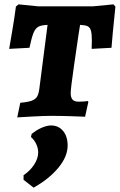

<svg xmlns="http://www.w3.org/2000/svg" viewBox="-20 -531 549 880"><path d="M115 -312 22 -307Q25 -325 35.5 -386Q46 -447 53 -501L65 -511L155 -502H406L500 -511L509 -501Q502 -434 497 -381.5Q492 -329 491 -312L400 -307L401 -345Q401 -377 396.5 -391.5Q392 -406 381 -411Q370 -416 347 -417L339 -366Q334 -333 319 -228.5Q304 -124 304 -105Q304 -84 312.5 -74.5Q321 -65 340 -65Q355 -65 366.5 -66Q378 -67 382 -68L385 -64L370 4Q352 3 304.5 1.5Q257 0 214 0Q183 0 129.5 3Q76 6 59 7L73 -60Q108 -63 125.5 -69.5Q143 -76 150.5 -89Q158 -102 161 -130L198 -417Q170 -416 156 -408.5Q142 -401 133.5 -380Q125 -359 115 -312ZM214 44Q248 44 269 69Q290 94 290 136Q290 187 247 238.5Q204 290 134 329L88 293V272Q118 252 136.5 223.5Q155 195 155 168Q155 148 146 129Q137 110 122 97L125 83Q147 65 171 54.5Q195 44 214 44Z"/></svg>

Font: Alegreya SC ExtraBold
Style: Italic
Weight: 800
Italic angle: -7°
Designer: Juan Pablo del Peral
Foundry: Huerta Tipografica
Version: Version 2.007; ttfautohint (v1.6)